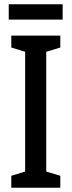

<svg xmlns="http://www.w3.org/2000/svg" viewBox="-20 -881 336 901"><path d="M274 -861H21V-789H274ZM263 0V-56L197 -76V-638L263 -658V-714H33V-658L98 -638V-76L33 -56V0Z"/></svg>

Font: Noto Sans Myanmar ExtraCondensed Medium
Style: Regular
Weight: 500
Width: 2
Designer: Monotype Design Team
Foundry: Monotype Imaging Inc.
Version: Version 2.107